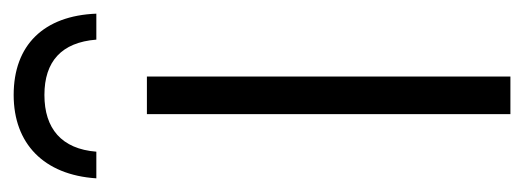

<svg xmlns="http://www.w3.org/2000/svg" viewBox="-283 -504 767 281"><g transform="rotate(-90 100.5 -363.5)"><path d="M102 -727C31 -727 -15 -683 -20 -606H19C23 -657 53 -682 102 -682C151 -682 179 -657 183 -606H221C218 -683 175 -727 102 -727ZM129 0V-532H74V0Z"/></g></svg>

Font: Noto Sans Display SemiCondensed Light
Style: Regular
Weight: 300
Width: 4
Designer: Monotype Design Team
Foundry: Monotype Imaging Inc.
Version: Version 1.900